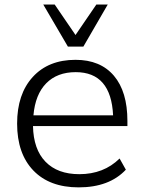

<svg xmlns="http://www.w3.org/2000/svg" viewBox="-20 -809 623 838"><path d="M323.2 8.8Q196.3 8.8 125.5 -64.9Q54.7 -138.7 54.7 -269.5Q54.7 -398.4 123 -473.1Q191.4 -547.9 309.6 -547.9Q418 -547.9 477.1 -478.5Q536.1 -409.2 536.1 -281.2V-258.8H124Q126 -157.2 178.7 -103Q231.4 -48.8 326.2 -48.8Q432.6 -48.8 502 -117.2L529.3 -68.4Q457 8.8 323.2 8.8ZM126 -305.7H473.6Q464.8 -494.1 310.5 -494.1Q229.5 -494.1 181.6 -445.3Q133.8 -396.5 126 -305.7ZM168.9 -789.1H218.8L309.6 -656.2L400.4 -789.1H450.2L343.8 -605.5H276.4Z"/></svg>

Font: Min Sans Light
Style: Regular
Weight: 300
Designer: Jinseong-Kim, NotoSansCJK, Nunito
Foundry: Jinseong-Kim
Version: Version 1.400;Glyphs 3.1.2 (3151)